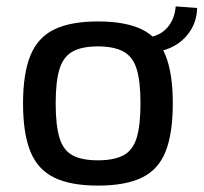

<svg xmlns="http://www.w3.org/2000/svg" viewBox="-20 -567 636 600"><path d="M286 -500Q372 -500 423.5 -475Q475 -450 497.5 -393.5Q520 -337 520 -244Q520 -150 497.5 -93.5Q475 -37 423.5 -12Q372 13 286 13Q201 13 149.5 -12Q98 -37 75 -93.5Q52 -150 52 -244Q52 -337 75 -393.5Q98 -450 149.5 -475Q201 -500 286 -500ZM286 -422Q236 -422 207 -406Q178 -390 166 -351.5Q154 -313 154 -244Q154 -175 166 -136Q178 -97 207 -81.5Q236 -66 286 -66Q336 -66 365.5 -81.5Q395 -97 407 -136Q419 -175 419 -244Q419 -313 407 -351.5Q395 -390 365.5 -406Q336 -422 286 -422ZM448 -405 444 -450Q482 -456 504 -482Q526 -508 529 -547L596 -542Q595 -501 574 -469.5Q553 -438 519.5 -421Q486 -404 448 -405Z"/></svg>

Font: Exo 2 Medium
Style: Regular
Weight: 500
Designer: Natanael Gama
Foundry: Natanael Gama
Version: Version 2.010